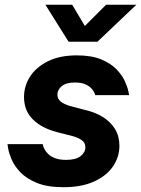

<svg xmlns="http://www.w3.org/2000/svg" viewBox="-20 -771 589 801"><path d="M245.2 10Q177 10 133.2 -8.2Q89.4 -26.4 64.3 -53.1Q39.2 -79.8 28.1 -106.5Q17 -133.2 14.1 -151.4Q11.2 -169.6 11.2 -169.6H158.2Q158.2 -169.6 159.8 -163Q161.4 -156.4 166.7 -146.7Q172 -137 182.5 -127.1Q193 -117.2 211 -110.6Q229 -104 255.8 -104Q296.8 -104 316.5 -119.9Q336.2 -135.8 336.2 -156.4Q336.2 -175.6 321.7 -185.8Q307.2 -196 284.6 -202.8L216.8 -220Q152.8 -237 116.5 -273.5Q80.2 -310 80.2 -366.2Q80.2 -413 106 -452.4Q131.8 -491.8 180.9 -515.9Q230 -540 300.6 -540Q361.6 -540 401.9 -523.3Q442.2 -506.6 466 -481.8Q489.8 -457 500.9 -432.2Q512 -407.4 515.4 -390.7Q518.8 -374 518.8 -374H377.6Q377.6 -374 374.6 -381.9Q371.6 -389.8 362.9 -400.4Q354.2 -411 337.1 -418.9Q320 -426.8 291.8 -426.8Q256 -426.8 237.7 -411.7Q219.4 -396.6 219.4 -376Q219.4 -358.6 233.5 -347.3Q247.6 -336 270.8 -329.2L331 -313.2Q375.2 -303.8 408.5 -283.2Q441.8 -262.6 460 -232.5Q478.2 -202.4 478.2 -163Q478.2 -116 451.2 -76.6Q424.2 -37.2 372.2 -13.6Q320.2 10 245.2 10ZM422.6 -751.2H548.8L386.6 -597H266L169.4 -751.2H281.2L334 -662.6Z"/></svg>

Font: Be Vietnam Pro Variable Thin
Style: Italic
Weight: 100
Italic angle: -12°
Designer: Lam Bao, Tony Le, Vietanh Nguyen
Foundry: Yellow Type Foundry
Version: Version 1.002